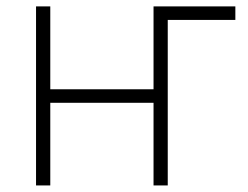

<svg xmlns="http://www.w3.org/2000/svg" viewBox="-20 -565 756 585"><path d="M697.1 -545.5H447.8V-293H133.2V-545.5H89.8V0H133.2V-251.8H447.8V0H491.1V-504.3H697.1Z"/></svg>

Font: Karasuma Gothic
Style: Thin
Weight: 200
Designer: Rasmus Andersson / Ryoko Ishizuka
Foundry: rsms
Version: Version 1.00